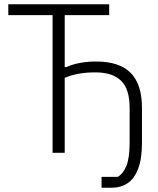

<svg xmlns="http://www.w3.org/2000/svg" viewBox="-20 -718 742 902"><path d="M457 164V113H533Q560 97 574.5 59.5Q589 22 589 -49V-211Q589 -300 548.5 -339Q508 -378 428 -378Q385 -378 349 -371.5Q313 -365 284 -352V0H227V-647H19V-698H493V-647H284V-403H292Q321 -416 356 -422.5Q391 -429 432 -429Q541 -429 594 -375.5Q647 -322 647 -211V-49Q647 28 629 75Q611 122 579 143Q547 164 504 164Z"/></svg>

Font: IBM Plex Sans Condensed Light
Style: Regular
Weight: 300
Width: 3
Designer: Mike Abbink, Paul van der Laan, Pieter van Rosmalen
Foundry: Bold Monday
Version: Version 3.201